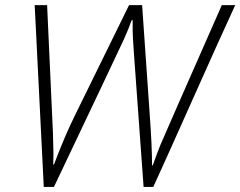

<svg xmlns="http://www.w3.org/2000/svg" viewBox="-20 -734 944 754"><path d="M501 -654.8H497.1Q485.4 -621.6 468.8 -584.5Q452.1 -547.4 191.9 0H151.9L116.2 -713.9H165L188 -210.4L189.9 -129.9L189 -87.9H191.9Q234.4 -200.7 274.9 -282.2L486.8 -713.9H538.1L567.9 -285.2Q577.1 -158.7 577.1 -85H580.1Q597.2 -133.8 609.4 -163.6Q621.6 -193.4 851.1 -713.9H903.8Q845.2 -587.4 738.5 -347.9Q631.8 -108.4 582 0H543.9L505.9 -524.9Q501 -593.3 501 -611.1Q501 -628.9 501 -631.8Z"/></svg>

Font: Open Sans Hebrew Light
Style: Italic
Weight: 300
Italic angle: -12°
Foundry: Ascender Corporation, Yanek Iontef
Version: Version 2.001;PS 002.001;hotconv 1.0.70;makeotf.lib2.5.58329